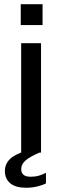

<svg xmlns="http://www.w3.org/2000/svg" viewBox="-20 -721 300 907"><path d="M173.8 0H80V-517H173.8ZM78 -701.1H181.1V-602.5H78ZM104.8 -9.4 175.2 -3.8Q123.2 17.6 101.8 36Q80.2 54.3 80.2 77.8Q80.2 95.8 91.1 104.8Q101.9 113.9 125.4 113.9Q146.4 113.9 164.8 108.5Q183.2 103.1 197.1 95.1V145.2Q183.1 153.2 157 159.6Q130.8 166 103 166Q54.6 166 28.8 145.1Q3.1 124.1 3.1 86.6Q3.1 54.9 25.7 31.7Q48.2 8.5 104.8 -9.4Z"/></svg>

Font: Public Sans VF
Style: Regular
Weight: 400
Designer: Pablo Impallari, Rodrigo Fuenzalida (Modified by Dan O. Williams and USWDS)
Version: Version 1.003